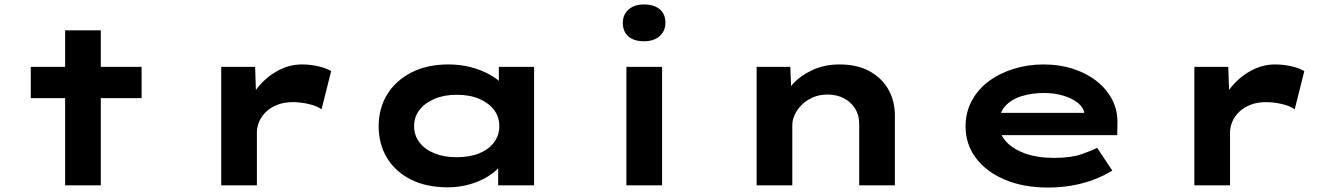

<svg xmlns="http://www.w3.org/2000/svg" viewBox="-20 -831 5989 861"><path d="M272 0V-695H432V0ZM118 -391V-531H615V-391Z M972 0V-531H1124L1131 -332L1081 -331Q1097 -390 1135 -437.5Q1173 -485 1225 -513.5Q1277 -542 1334 -542Q1371 -542 1406.5 -534Q1442 -526 1465 -512L1422 -341Q1401 -356 1364.5 -364.5Q1328 -373 1293 -373Q1254 -373 1223.5 -361Q1193 -349 1172.5 -329Q1152 -309 1142 -285Q1132 -261 1132 -236V0Z M1988 9Q1892 9 1822.5 -26Q1753 -61 1715.5 -123Q1678 -185 1678 -265Q1678 -346 1717 -408.5Q1756 -471 1826 -506.5Q1896 -542 1990 -542Q2045 -542 2092 -529.5Q2139 -517 2175 -497Q2211 -477 2232 -454.5Q2253 -432 2257 -411L2217 -405V-531H2375V0H2214V-148L2246 -134Q2244 -110 2222.5 -85Q2201 -60 2166 -38.5Q2131 -17 2085 -4Q2039 9 1988 9ZM2028 -126Q2087 -126 2129.5 -143.5Q2172 -161 2195.5 -192.5Q2219 -224 2219 -265Q2219 -307 2195.5 -338Q2172 -369 2129.5 -387.5Q2087 -406 2028 -406Q1971 -406 1928 -387.5Q1885 -369 1861 -338Q1837 -307 1837 -265Q1837 -224 1861 -192.5Q1885 -161 1928 -143.5Q1971 -126 2028 -126Z M2789 0V-531H2949V0ZM2868 -646Q2823 -646 2798 -667.5Q2773 -689 2773 -729Q2773 -765 2798.5 -788Q2824 -811 2868 -811Q2913 -811 2938.5 -789.5Q2964 -768 2964 -729Q2964 -692 2938 -669Q2912 -646 2868 -646Z M3373 0V-531H3524L3530 -383L3484 -373Q3500 -416 3535.5 -454.5Q3571 -493 3624.5 -517.5Q3678 -542 3745 -542Q3825 -542 3880.5 -511Q3936 -480 3964.5 -428.5Q3993 -377 3993 -313V0H3833V-276Q3833 -315 3814.5 -344.5Q3796 -374 3764 -390.5Q3732 -407 3691 -407Q3653 -407 3623.5 -393.5Q3594 -380 3574 -359.5Q3554 -339 3543.5 -315.5Q3533 -292 3533 -271V0H3453Q3413 0 3393 0Q3373 0 3373 0Z M4680 10Q4569 10 4485.5 -25.5Q4402 -61 4356 -123Q4310 -185 4310 -263Q4310 -328 4338 -379.5Q4366 -431 4414.5 -467Q4463 -503 4526.5 -522.5Q4590 -542 4660 -542Q4731 -542 4791.5 -522.5Q4852 -503 4897.5 -467.5Q4943 -432 4968 -383Q4993 -334 4991 -274L4990 -225H4427L4404 -325H4860L4843 -302V-322Q4839 -349 4813.5 -369.5Q4788 -390 4748.5 -402Q4709 -414 4662 -414Q4608 -414 4562 -400Q4516 -386 4488 -355.5Q4460 -325 4460 -275Q4460 -232 4490.5 -197.5Q4521 -163 4576.5 -143Q4632 -123 4707 -123Q4783 -123 4830 -139.5Q4877 -156 4900 -168L4968 -66Q4931 -43 4885 -25.5Q4839 -8 4787 1Q4735 10 4680 10Z M5336 0V-531H5488L5495 -332L5445 -331Q5461 -390 5499 -437.5Q5537 -485 5589 -513.5Q5641 -542 5698 -542Q5735 -542 5770.5 -534Q5806 -526 5829 -512L5786 -341Q5765 -356 5728.5 -364.5Q5692 -373 5657 -373Q5618 -373 5587.5 -361Q5557 -349 5536.5 -329Q5516 -309 5506 -285Q5496 -261 5496 -236V0Z"/></svg>

Font: Lexend Zetta
Style: Bold
Weight: 700
Designer: Bonnie Shaver-Troup, Thomas Jockin
Foundry: Lexend
Version: Version 1.007